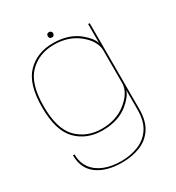

<svg xmlns="http://www.w3.org/2000/svg" viewBox="-208 -791 1052 1147"><g transform="rotate(-30 318.0 -218.0)"><path d="M296.5 229Q190 229 126.2 182.2Q62.5 135.5 62.5 44H73.5Q73.5 101 102 140Q130.5 179 181 199Q231.5 219 296.5 219Q361.5 219 415.2 197.2Q469 175.5 501 127.5Q533 79.5 533 1.5V-133.5Q521.5 -94.5 468.5 -51Q400 4.5 292.5 4.5Q183.5 4.5 114.8 -65.2Q46 -135 46 -295.5Q46 -456.5 114.8 -526.2Q183.5 -596 292.5 -596Q400 -596 468.5 -540.5Q521.5 -497.5 533 -458V-589.5H544V2.5Q544 83.5 511.8 133.2Q479.5 183 423.5 206Q367.5 229 296.5 229ZM533 -414Q528.5 -475 464 -528Q394.5 -585 293 -585Q190.5 -585 124 -518.5Q57.5 -452 57.5 -295.5Q57.5 -139.5 124 -73Q190.5 -6.5 293 -6.5Q394.5 -6.5 464 -63.5Q528.5 -116.5 533 -177.5ZM307 -628Q288 -628 288 -647Q288 -665 307 -665Q314 -665 319.5 -659.8Q325 -654.5 325 -647Q325 -639 319.8 -633.5Q314.5 -628 307 -628Z"/></g></svg>

Font: Anybody ExtraExpanded Thin
Style: Regular
Weight: 100
Width: 8
Designer: Tyler Finck
Foundry: Etcetera Type Company
Version: Version 1.010; ttfautohint (v1.8.3) -l 8 -r 50 -G 200 -x 14 